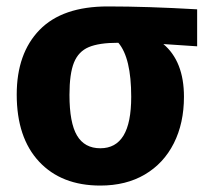

<svg xmlns="http://www.w3.org/2000/svg" viewBox="-20 -560 643 597"><path d="M593 -416 488 -423Q552 -369 552 -259Q552 -177 520.5 -114.5Q489 -52 430.5 -17.5Q372 17 292 17Q171 17 101.5 -57.5Q32 -132 32 -266Q32 -394 103 -467Q174 -540 315 -540Q438 -540 593 -531ZM388 -259Q388 -380 348 -427H347Q288 -427 256 -413.5Q224 -400 210 -365.5Q196 -331 196 -265Q196 -178 219.5 -138.5Q243 -99 292 -99Q340 -99 364 -138.5Q388 -178 388 -259Z"/></svg>

Font: FiraGOUPP
Style: Bold
Weight: 700
Designer: bBox Type
Foundry: bBox Type GmbH
Version: Version 1.001